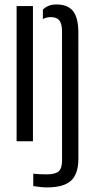

<svg xmlns="http://www.w3.org/2000/svg" viewBox="-20 -627 419 852"><path d="M53.7 0V-600H126.2V0ZM127.6 198.8V143.5Q139.6 145.2 155.9 145.9Q172.3 146.7 187.5 146.7Q225.1 146.7 240.2 133.4Q255.3 120.1 255.4 84.8L255.2 -489.8Q254.7 -522.5 243.1 -536.8Q231.5 -551.1 204.8 -551.1Q186.9 -551.1 170.3 -542.7V-584.5Q181.8 -595.6 196.3 -601.4Q210.9 -607.2 231.2 -607.2Q279.4 -607.2 303.2 -578.9Q327 -550.7 327.7 -484.7L327.9 79.1Q327.2 145.9 294.6 175.3Q262 204.6 188.7 204.6Q175.3 204.6 158.1 202.8Q140.9 201 127.6 198.8Z"/></svg>

Font: Big Shoulders Stencil Thin
Style: Regular
Weight: 100
Designer: Patric King
Foundry: XO Type Co
Version: Version 2.001